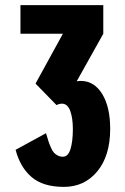

<svg xmlns="http://www.w3.org/2000/svg" viewBox="-20 -720 490 751"><path d="M280 -402Q288.5 -403.5 296 -403.5Q348 -403.5 379.5 -352.8Q411 -302 411 -216Q411 -111 360.8 -50Q310.5 11 230 11Q148.5 11 103.8 -27.2Q59 -65.5 41 -134L160 -199Q166 -178 169.8 -166.8Q173.5 -155.5 179.5 -142Q185.5 -128.5 191.5 -122.2Q197.5 -116 206.2 -111.5Q215 -107 226 -107Q246.5 -107 255.8 -137.2Q265 -167.5 265 -215Q265 -257.5 254.8 -286Q244.5 -314.5 222 -314.5Q212 -314.5 201 -309L119 -393L226 -588H60V-700H384V-588Z"/></svg>

Font: League Mono Condensed ExtraBold
Style: Regular
Weight: 800
Width: 1
Designer: Tyler Finck
Foundry: The League of Moveable Type / Tyler Finck
Version: Version 2.210